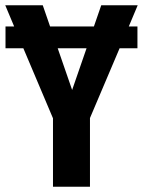

<svg xmlns="http://www.w3.org/2000/svg" viewBox="-27 -712 545 732"><path d="M464 -611H497V-528H429L316 -262V0H175V-261L62 -528H-6V-611H27L-7 -692H136L164 -611H331L359 -692H498ZM248 -369 303 -528H193Z"/></svg>

Font: Fira Sans Extra Condensed SemiBold
Style: Regular
Weight: 600
Width: 1
Designer: Carrois Corporate & Edenspiekermann AG
Foundry: Carrois Corporate GbR & Edenspiekermann AG
Version: Version 4.203